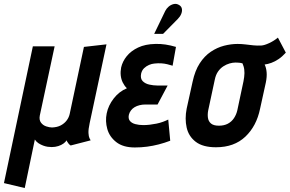

<svg xmlns="http://www.w3.org/2000/svg" viewBox="-20 -734 1464 970"><path d="M433 -112 518 -510 404 -497 332 -158Q328 -140 316.5 -125Q305 -110 287 -100.5Q269 -91 243 -90Q230 -90 213.5 -95.5Q197 -101 187 -114.5Q177 -128 181 -150L256 -500H146L0 191L105 216L156 -29Q164 -17 175 -10Q186 -3 198 1.5Q210 6 221 7.5Q232 9 241 9Q259 9 274.5 4Q290 -1 301 -9Q312 -17 316 -25Q317 -23 320 -17.5Q323 -12 327.5 -7Q332 -2 337 1L438 -25Q436 -28 432 -36Q428 -44 427 -62Q426 -80 433 -112Z M852 -402 869 -497Q842 -505 816 -509Q790 -513 764 -512Q714 -511 678 -494Q642 -477 620.5 -450.5Q599 -424 592 -393Q588 -372 590 -353Q592 -334 600 -317.5Q608 -301 621 -288Q582 -272 554.5 -236.5Q527 -201 519 -161Q511 -122 522 -82.5Q533 -43 567.5 -16Q602 11 661 11Q693 11 723 7Q753 3 782 -4.5Q811 -12 840 -23L830 -130Q818 -124 803 -118.5Q788 -113 771 -109.5Q754 -106 737 -104Q720 -102 704 -102Q682 -102 663.5 -107Q645 -112 636 -123.5Q627 -135 631 -154Q634 -166 641.5 -176Q649 -186 660 -192.5Q671 -199 685 -202.5Q699 -206 714 -206H776L827 -302H774Q756 -302 735 -306.5Q714 -311 701 -324Q688 -337 693 -362Q697 -379 708 -389.5Q719 -400 733 -406Q747 -412 760 -413Q779 -415 795 -414Q811 -413 825 -409.5Q839 -406 852 -402ZM878 -638Q890 -650 895.5 -663.5Q901 -677 899 -689Q897 -701 886 -708Q872 -717 857.5 -713.5Q843 -710 832 -700.5Q821 -691 815 -679L759 -563H804Z M1424 -468 1384 -544Q1365 -528 1340.5 -516.5Q1316 -505 1300 -504Q1279 -503 1259.5 -505Q1240 -507 1220.5 -509.5Q1201 -512 1180 -512Q1147 -512 1112 -503Q1077 -494 1045 -472.5Q1013 -451 989 -414Q965 -377 953 -321L923 -185Q913 -134 923 -89.5Q933 -45 969 -17.5Q1005 10 1071 10Q1163 10 1219.5 -43.5Q1276 -97 1294 -185L1323 -317Q1329 -346 1327 -369Q1325 -392 1317 -408Q1333 -410 1351 -416.5Q1369 -423 1387.5 -435.5Q1406 -448 1424 -468ZM1210 -323 1179 -177Q1174 -155 1162 -137Q1150 -119 1131 -109Q1112 -99 1086 -99Q1059 -99 1046 -110Q1033 -121 1030.5 -139Q1028 -157 1032 -177L1065 -331Q1070 -356 1081.5 -372.5Q1093 -389 1108.5 -399Q1124 -409 1140 -413.5Q1156 -418 1170 -418Q1177 -418 1182.5 -417.5Q1188 -417 1193.5 -416.5Q1199 -416 1205 -414Q1208 -407 1210.5 -399Q1213 -391 1214 -382.5Q1215 -374 1215 -364.5Q1215 -355 1213.5 -344.5Q1212 -334 1210 -323Z"/></svg>

Font: Advent Pro
Style: Italic
Weight: 400
Italic angle: -12°
Designer: VivaRado, Andreas Kalpakidis
Foundry: VivaRado, Andreas Kalpakidis
Version: Version 3.000